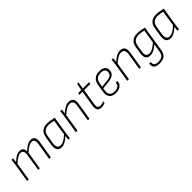

<svg xmlns="http://www.w3.org/2000/svg" viewBox="287 -1984 3546 3546"><g transform="rotate(-45 2060.5 -211.0)"><path d="M58 0Q51 0 52 -6L109 -367Q114 -394 117.5 -423Q121 -452 121 -476Q121 -482 127 -482H156Q161 -482 161 -477Q161 -456 159 -435Q157 -414 153 -391Q207 -442 251 -467.5Q295 -493 342 -493Q390 -493 414 -466.5Q438 -440 439 -389Q494 -440 539 -466.5Q584 -493 631 -493Q689 -493 712.5 -454.5Q736 -416 725 -343L670 -6Q669 0 663 0H634Q627 0 628 -6L682 -338Q690 -394 674.5 -424Q659 -454 616 -454Q578 -454 534.5 -427Q491 -400 437 -349L383 -6Q381 0 375 0H346Q339 0 341 -6L394 -338Q402 -394 386 -424Q370 -454 326 -454Q289 -454 246 -427Q203 -400 148 -349L94 -6Q93 0 87 0Z M945 11Q878 11 852 -33Q826 -77 839 -159L866 -325Q880 -416 931 -454.5Q982 -493 1064 -493Q1109 -493 1149.5 -484Q1190 -475 1238 -467L1182 -115Q1176 -79 1173.5 -54Q1171 -29 1170 -5Q1170 0 1163 0H1136Q1130 0 1130 -5Q1131 -26 1133 -47.5Q1135 -69 1138 -90Q1086 -40 1039 -14.5Q992 11 945 11ZM960 -28Q1001 -28 1044 -53Q1087 -78 1143 -130L1190 -435Q1158 -443 1125 -448.5Q1092 -454 1064 -454Q1000 -454 959.5 -423.5Q919 -393 907 -321L881 -159Q872 -94 889.5 -61Q907 -28 960 -28Z M1643 0Q1636 0 1637 -6L1689 -330Q1709 -454 1610 -454Q1566 -454 1517.5 -424Q1469 -394 1412 -342L1417 -382Q1468 -434 1520.5 -463.5Q1573 -493 1625 -493Q1687 -493 1716 -454Q1745 -415 1731 -333L1679 -6Q1678 0 1672 0ZM1331 0Q1324 0 1325 -6L1382 -367Q1387 -395 1390 -424.5Q1393 -454 1394 -476Q1394 -482 1400 -482H1429Q1434 -482 1435 -476Q1434 -456 1431.5 -428.5Q1429 -401 1425 -377L1424 -365L1367 -6Q1366 0 1360 0Z M1986 11Q1923 11 1900.5 -24Q1878 -59 1890 -134L1939 -443H1864Q1857 -443 1858 -450L1863 -476Q1865 -482 1870 -482H1946L1972 -612Q1974 -618 1979 -618H2003Q2009 -618 2008 -612L1987 -482H2146Q2153 -482 2151 -476L2146 -449Q2145 -443 2139 -443H1981L1932 -135Q1923 -76 1938 -51.5Q1953 -27 1998 -27Q2019 -27 2040 -31.5Q2061 -36 2079 -45Q2083 -47 2084.5 -45.5Q2086 -44 2086 -41L2081 -14Q2081 -8 2075 -6Q2056 2 2032.5 6.5Q2009 11 1986 11Z M2360 11Q2275 11 2234.5 -37Q2194 -85 2207 -172L2231 -322Q2244 -408 2292.5 -450.5Q2341 -493 2425 -493Q2498 -493 2537 -463Q2576 -433 2576 -377Q2576 -313 2536 -277.5Q2496 -242 2409 -233L2255 -216L2248 -168Q2238 -99 2267.5 -63Q2297 -27 2363 -27Q2422 -27 2455.5 -51Q2489 -75 2494 -121Q2494 -128 2501 -128H2531Q2536 -128 2536 -122Q2531 -57 2485 -23Q2439 11 2360 11ZM2261 -252 2403 -267Q2472 -275 2502 -300Q2532 -325 2532 -375Q2532 -413 2503.5 -433.5Q2475 -454 2421 -454Q2358 -454 2320.5 -421Q2283 -388 2273 -323Z M2986 0Q2979 0 2980 -6L3032 -330Q3052 -454 2953 -454Q2909 -454 2860.5 -424Q2812 -394 2755 -342L2760 -382Q2811 -434 2863.5 -463.5Q2916 -493 2968 -493Q3030 -493 3059 -454Q3088 -415 3074 -333L3022 -6Q3021 0 3015 0ZM2674 0Q2667 0 2668 -6L2725 -367Q2730 -395 2733 -424.5Q2736 -454 2737 -476Q2737 -482 2743 -482H2772Q2777 -482 2778 -476Q2777 -456 2774.5 -428.5Q2772 -401 2768 -377L2767 -365L2710 -6Q2709 0 2703 0Z M3415 -493Q3461 -493 3502.5 -484Q3544 -475 3592 -467L3513 32Q3499 122 3452.5 159Q3406 196 3315 196Q3236 196 3201.5 162Q3167 128 3178 66Q3180 59 3184 59H3214Q3220 59 3219 67Q3214 113 3237 135.5Q3260 158 3321 158Q3387 158 3423.5 131Q3460 104 3471 32L3496 -124Q3446 -81 3399.5 -55.5Q3353 -30 3304 -30Q3238 -30 3211.5 -71.5Q3185 -113 3197 -196L3218 -327Q3232 -414 3283 -453.5Q3334 -493 3415 -493ZM3316 -68Q3360 -68 3405 -94.5Q3450 -121 3503 -167L3546 -435Q3514 -443 3479.5 -448.5Q3445 -454 3415 -454Q3353 -454 3312.5 -424Q3272 -394 3259 -320L3240 -197Q3228 -131 3247.5 -99.5Q3267 -68 3316 -68Z M3793 11Q3726 11 3700 -33Q3674 -77 3687 -159L3714 -325Q3728 -416 3779 -454.5Q3830 -493 3912 -493Q3957 -493 3997.5 -484Q4038 -475 4086 -467L4030 -115Q4024 -79 4021.5 -54Q4019 -29 4018 -5Q4018 0 4011 0H3984Q3978 0 3978 -5Q3979 -26 3981 -47.5Q3983 -69 3986 -90Q3934 -40 3887 -14.5Q3840 11 3793 11ZM3808 -28Q3849 -28 3892 -53Q3935 -78 3991 -130L4038 -435Q4006 -443 3973 -448.5Q3940 -454 3912 -454Q3848 -454 3807.5 -423.5Q3767 -393 3755 -321L3729 -159Q3720 -94 3737.5 -61Q3755 -28 3808 -28Z"/></g></svg>

Font: Sofia Sans Semi Condensed ExtraLight
Style: Italic
Weight: 250
Italic angle: -9°
Version: Version 4.100